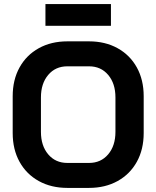

<svg xmlns="http://www.w3.org/2000/svg" viewBox="-20 -910 764 938"><path d="M42 -260V-440Q42 -520 75.5 -580.5Q109 -641 169.5 -674.5Q230 -708 309 -708H415Q494 -708 554.5 -674.5Q615 -641 648.5 -580.5Q682 -520 682 -440V-260Q682 -180 648.5 -119.5Q615 -59 554.5 -25.5Q494 8 415 8H309Q230 8 169.5 -25.5Q109 -59 75.5 -119.5Q42 -180 42 -260ZM415 -114Q473 -114 508.5 -156Q544 -198 544 -266V-434Q544 -502 508.5 -544Q473 -586 415 -586H309Q251 -586 215.5 -544Q180 -502 180 -434V-266Q180 -198 215.5 -156Q251 -114 309 -114ZM202 -890H522V-784H202Z"/></svg>

Font: Stavian Bold
Style: Bold
Weight: 700
Version: Version 1.000; ttfautohint (v1.6)